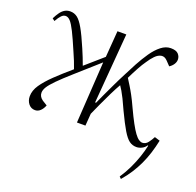

<svg xmlns="http://www.w3.org/2000/svg" viewBox="-125 -653 999 979"><g transform="rotate(20 374.0 -163.5)"><path d="M372 -128H377Q386 -149 400 -178.5Q414 -208 430 -242Q446 -276 464.5 -311.5Q483 -347 500 -380Q520 -417 542 -449Q564 -481 589 -500.5Q614 -520 641 -520Q670 -520 682 -507Q694 -494 694 -477Q694 -464 686 -451.5Q678 -439 664 -430L642 -453Q626 -470 608.5 -467Q591 -464 575 -447.5Q559 -431 545 -409Q532 -391 516.5 -362.5Q501 -334 486 -303Q496 -287 507 -269.5Q518 -252 531 -228Q544 -204 560 -169Q581 -124 597 -94.5Q613 -65 625.5 -48Q638 -31 648.5 -24Q659 -17 668 -17Q686 -17 698.5 -33.5Q711 -50 719 -66L748 -57Q740 -19 729.5 14Q719 47 705 77Q691 107 672.5 136Q654 165 629 194L619 184Q640 153 656.5 118.5Q673 84 684.5 50Q696 16 702 -13L699 -14Q690 0 675.5 7Q661 14 647 14Q625 14 608 1.5Q591 -11 571.5 -43.5Q552 -76 523 -137Q507 -173 496 -195Q485 -217 477 -230.5Q469 -244 462 -254Q448 -230 431 -195.5Q414 -161 398.5 -127Q383 -93 371 -66L366 0H320L341 -334Q267 -268 219 -225.5Q171 -183 145 -156.5Q119 -130 108.5 -113Q98 -96 98 -81Q98 -70 103.5 -61Q109 -52 119 -45L145 -29Q138 -10 125.5 2Q113 14 97 14Q75 14 61.5 -3Q48 -20 48 -44Q48 -75 69 -106Q90 -137 127 -172.5Q164 -208 213 -250Q206 -271 198 -290.5Q190 -310 179 -335Q153 -396 136 -430Q119 -464 106.5 -477.5Q94 -491 81 -491Q69 -491 58.5 -480.5Q48 -470 35 -447L22 -457Q32 -477 42.5 -491.5Q53 -506 66 -513.5Q79 -521 95 -521Q117 -521 134 -508Q151 -495 170 -461.5Q189 -428 216 -365Q225 -344 233.5 -323Q242 -302 249 -282L344 -365L355 -508H403Z"/></g></svg>

Font: Literata 60pt ExtraLight
Style: Italic
Weight: 250
Italic angle: -2°
Designer: Latin by Veronika Burian and Jose Scaglione. Greek by Irene Vlachou. Cyrillic by Vera Evstafieva
Foundry: TypeTogether
Version: Version 3.103;gftools[0.9.29]